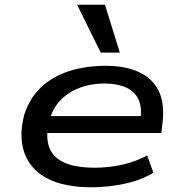

<svg xmlns="http://www.w3.org/2000/svg" viewBox="-20 -785 776 814"><path d="M369 9Q253 9 181.5 -28Q110 -65 84.5 -134Q59 -203 82 -296Q104 -367 152.5 -413.5Q201 -460 271.5 -483Q342 -506 429 -506Q510 -506 568 -480Q626 -454 653 -399Q680 -344 668 -255L664 -221H155L166 -293H602L574 -269Q584 -327 567.5 -362.5Q551 -398 513.5 -414.5Q476 -431 422 -431Q365 -431 314.5 -411.5Q264 -392 229.5 -352.5Q195 -313 185 -253L184 -251Q174 -192 192 -152.5Q210 -113 257.5 -93.5Q305 -74 383 -74Q440 -74 497 -86.5Q554 -99 604 -126L630 -53Q581 -22 510.5 -6.5Q440 9 369 9ZM407 -562 307 -765H425L488 -562Z"/></svg>

Font: Nunito Sans 7pt Expanded Medium
Style: Italic
Weight: 500
Width: 7
Italic angle: -9°
Designer: Vernon Adams
Foundry: Vernon Adams
Version: Version 3.101;gftools[0.9.27]